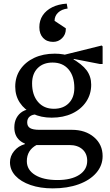

<svg xmlns="http://www.w3.org/2000/svg" viewBox="-20 -788 608 1059"><path d="M271 251Q202 251 148.5 232.5Q95 214 65 181.5Q35 149 35 107Q35 73 58 45Q81 17 117 7V-21H181V12Q128 41 128 101Q128 149 173.5 177Q219 205 297 205Q373 205 417 176.5Q461 148 461 99Q461 59 434.5 35.5Q408 12 363 12H166Q117 12 88 -14Q59 -40 59 -85Q59 -115 71 -137.5Q83 -160 104.5 -173Q126 -186 154 -186L183 -157Q158 -157 144 -145.5Q130 -134 130 -113Q130 -91 146 -81.5Q162 -72 197 -72H376Q451 -72 498.5 -31.5Q546 9 546 73Q546 125 511 165.5Q476 206 414 228.5Q352 251 271 251ZM265 -139Q206 -139 160.5 -161Q115 -183 89.5 -221.5Q64 -260 64 -310Q64 -364 92 -405Q120 -446 169 -469Q218 -492 282 -492Q307 -492 330 -488Q353 -484 373 -476V-468Q433 -434 458 -400Q483 -366 483 -321Q483 -268 455 -226.5Q427 -185 378 -162Q329 -139 265 -139ZM277 -188Q329 -188 359.5 -219Q390 -250 390 -303Q390 -368 358 -405.5Q326 -443 270 -443Q218 -443 187.5 -412Q157 -381 157 -328Q157 -264 189.5 -226Q222 -188 277 -188ZM531 -435 387 -463 380 -449 315 -481 541 -537 546 -532V-435ZM348 -768 353 -741Q320 -737 300.5 -718.5Q281 -700 281 -673L343 -632V-627Q343 -598 322.5 -577.5Q302 -557 273 -557Q238 -557 217.5 -579Q197 -601 197 -638Q197 -675 215.5 -703Q234 -731 268 -748Q302 -765 348 -768Z"/></svg>

Font: Platypi Light
Style: Regular
Weight: 300
Designer: David Sargent
Foundry: Bolt Cutter Type
Version: Version 1.200